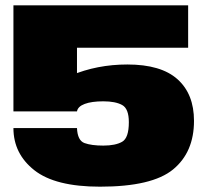

<svg xmlns="http://www.w3.org/2000/svg" viewBox="-20 -695 796 722"><path d="M356 7Q552 7 630.8 -57.8Q709.5 -122.5 709.5 -240.5Q709.5 -341.5 647.5 -397Q585.5 -452.5 459 -452.5Q345 -452.5 246.8 -411.2Q148.5 -370 134.5 -281.5L269.5 -276Q272.5 -294.5 298.5 -304.2Q324.5 -314 368.5 -314Q414 -314 439.2 -300.2Q464.5 -286.5 464.5 -235.5Q464.5 -176.5 439.5 -162Q414.5 -147.5 368.5 -147.5Q324 -147.5 297.8 -157Q271.5 -166.5 269.5 -213.5H30.5Q30.5 -117 109 -55Q187.5 7 356 7ZM30.5 -276H269.5V-515.5H687.5V-675H30.5Z"/></svg>

Font: Anybody SemiExpanded Black
Style: Regular
Weight: 900
Width: 6
Version: Version 1.113;gftools[0.9.25]